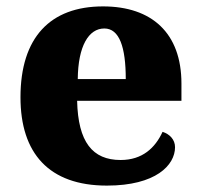

<svg xmlns="http://www.w3.org/2000/svg" viewBox="-20 -570 626 600"><path d="M314 10C467 10 527 -54 527 -110C527 -134 510 -151 488 -158C465 -108 425 -70 357 -70C269 -70 224 -126 221 -255H547V-309C547 -467 454 -550 302 -550C137 -550 44 -453 44 -266C44 -91 133 10 314 10ZM373 -323H223C224 -426 257 -481 306 -481C353 -481 373 -423 373 -323Z"/></svg>

Font: Noto Serif Gurmukhi ExtraBold
Style: Regular
Weight: 800
Designer: Vaibhav Singh and the Monotype Design Team
Foundry: Monotype Imaging Inc.
Version: Version 2.004